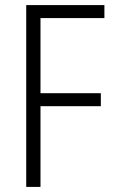

<svg xmlns="http://www.w3.org/2000/svg" viewBox="-20 -734 448 754"><path d="M139 0V-317H376V-368H139V-663H390V-714H83V0Z"/></svg>

Font: Noto Sans Armenian Condensed Light
Style: Regular
Weight: 300
Width: 3
Designer: Monotype Design Team
Foundry: Monotype Imaging Inc.
Version: Version 2.008